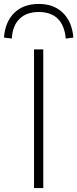

<svg xmlns="http://www.w3.org/2000/svg" viewBox="-58 -956 393 976"><path d="M115 0V-705H162V0ZM2 -760 -38 -765Q-31 -847 15.5 -891.5Q62 -936 139 -936Q215 -936 261.5 -891Q308 -846 315 -765L276 -760Q271 -825 236.5 -860Q202 -895 139 -895Q77 -895 41.5 -860.5Q6 -826 2 -760Z"/></svg>

Font: Nunito Sans 10pt SemiExpanded ExtraLight
Style: Regular
Weight: 250
Width: 6
Designer: Vernon Adams
Foundry: Vernon Adams
Version: Version 3.101;gftools[0.9.27]